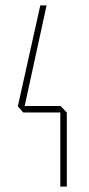

<svg xmlns="http://www.w3.org/2000/svg" viewBox="-20 -690 330 710"><path d="M66 -274 69 -298H203V-274ZM66 -274 46 -297 129 -670H152V-669ZM203 0V-298H204L227 -274V0Z"/></svg>

Font: Foldit Thin
Style: Regular
Weight: 100
Designer: Sophia Tai
Foundry: Sophia Tai
Version: Version 1.003